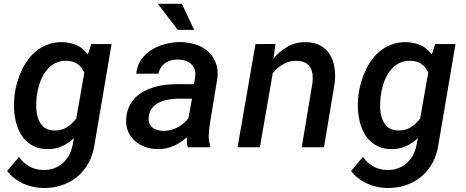

<svg xmlns="http://www.w3.org/2000/svg" viewBox="-20 -754 2388 983"><path d="M54.2 -264.6Q58.1 -297.9 67.6 -331.3Q77.1 -364.7 91.8 -395.5Q106.4 -426.3 126.5 -452.6Q146.5 -479 172.6 -498.3Q198.7 -517.6 230.5 -528.3Q262.2 -539.1 300.3 -538.1Q339.8 -537.1 373.3 -522.2Q406.7 -507.3 430.2 -475.1L447.3 -528.3H551.3L463.9 -14.2Q456.5 37.6 433.8 79.3Q411.1 121.1 376.5 150.1Q341.8 179.2 296.6 194.3Q251.5 209.5 199.2 208.5Q172.9 208 147 202.1Q121.1 196.3 97.4 185.3Q73.7 174.3 53 158.2Q32.2 142.1 16.6 121.1L77.1 49.8Q99.6 80.6 130.1 97.9Q160.6 115.2 199.2 116.2Q229.5 117.2 254.9 108.4Q280.3 99.6 299.8 82.8Q319.3 65.9 332.5 42.2Q345.7 18.6 351.6 -10.7L358.9 -46.9Q329.6 -19 295.2 -4.4Q260.7 10.3 219.7 9.3Q185.1 8.8 158.2 -3.2Q131.3 -15.1 111.8 -34.7Q92.3 -54.2 79.6 -80.1Q66.9 -106 60.1 -135Q53.2 -164.1 51.8 -194.6Q50.3 -225.1 53.2 -254.4ZM167.5 -254.4Q164.6 -228.5 165.8 -199.5Q167 -170.4 176 -145.5Q185.1 -120.6 204.1 -103.8Q223.1 -86.9 256.3 -85.9Q293.5 -85 321.3 -101.8Q349.1 -118.7 370.6 -147.5L411.6 -381.8Q386.2 -441.4 321.3 -442.9Q284.7 -443.8 257.6 -428Q230.5 -412.1 212.2 -386Q193.8 -359.9 183.3 -327.9Q172.9 -295.9 168.9 -264.6Z M941.4 0Q937.5 -12.7 937 -25.4Q936.5 -38.1 937 -51.3Q904.8 -22.5 866.9 -6.1Q829.1 10.3 785.2 9.3Q752 8.8 722.2 -2Q692.4 -12.7 670.4 -32.5Q648.4 -52.2 636.2 -80.3Q624 -108.4 626 -144Q627.9 -178.7 639.9 -205.6Q651.9 -232.4 670.9 -252.2Q689.9 -272 715.1 -285.6Q740.2 -299.3 768.6 -307.9Q796.9 -316.4 826.9 -319.8Q856.9 -323.2 886.7 -323.2L973.1 -322.8L979 -358.4Q981.9 -379.9 976.8 -396.7Q971.7 -413.6 960 -425Q948.2 -436.5 931.2 -442.6Q914.1 -448.7 893.1 -449.2Q874.5 -449.7 857.9 -445.6Q841.3 -441.4 827.6 -432.4Q814 -423.3 804.7 -409.7Q795.4 -396 791.5 -377L677.7 -376.5Q681.2 -418.5 703.1 -449.2Q725.1 -480 757.8 -500Q790.5 -520 829.6 -529.5Q868.7 -539.1 906.2 -538.6Q947.3 -537.6 983.2 -525.6Q1019 -513.7 1044.9 -490.7Q1070.8 -467.8 1084.2 -434.1Q1097.7 -400.4 1093.3 -356.4L1054.7 -120.6Q1050.3 -92.8 1048.8 -64.5Q1047.4 -36.1 1056.2 -8.8L1055.2 0ZM813.5 -84Q852.5 -83 886.7 -100.6Q920.9 -118.2 944.8 -148.9L962.9 -248.5L897 -249Q873 -249 847.2 -245.1Q821.3 -241.2 798.8 -231.2Q776.4 -221.2 760.7 -203.1Q745.1 -185.1 741.7 -156.7Q739.3 -138.7 743.9 -125.2Q748.5 -111.8 758.3 -102.8Q768.1 -93.8 782.2 -89.1Q796.4 -84.5 813.5 -84ZM974.1 -601.1H890.1L788.1 -734.4H911.1Z M1390.1 -528.8 1380.4 -454.6Q1412.6 -492.7 1453.9 -515.9Q1495.1 -539.1 1546.4 -538.1Q1591.8 -537.1 1622.1 -519.8Q1652.3 -502.4 1669.7 -473.9Q1687 -445.3 1692.6 -408Q1698.2 -370.6 1693.8 -330.1L1638.7 0H1524.9L1579.6 -328.6Q1582.5 -353 1580.1 -373.5Q1577.6 -394 1568.4 -409.2Q1559.1 -424.3 1542 -433.1Q1524.9 -441.9 1498 -442.4Q1479 -442.9 1461.9 -438.5Q1444.8 -434.1 1429.9 -425.5Q1415 -417 1401.6 -405.3Q1388.2 -393.6 1376.5 -379.4L1310.5 0H1196.3L1288.1 -528.3Z M1814.9 -264.6Q1818.8 -297.9 1828.4 -331.3Q1837.9 -364.7 1852.5 -395.5Q1867.2 -426.3 1887.2 -452.6Q1907.2 -479 1933.3 -498.3Q1959.5 -517.6 1991.2 -528.3Q2022.9 -539.1 2061 -538.1Q2100.6 -537.1 2134 -522.2Q2167.5 -507.3 2190.9 -475.1L2208 -528.3H2312L2224.6 -14.2Q2217.3 37.6 2194.6 79.3Q2171.9 121.1 2137.2 150.1Q2102.5 179.2 2057.4 194.3Q2012.2 209.5 1960 208.5Q1933.6 208 1907.7 202.1Q1881.8 196.3 1858.2 185.3Q1834.5 174.3 1813.7 158.2Q1793 142.1 1777.3 121.1L1837.9 49.8Q1860.4 80.6 1890.9 97.9Q1921.4 115.2 1960 116.2Q1990.2 117.2 2015.6 108.4Q2041 99.6 2060.5 82.8Q2080.1 65.9 2093.3 42.2Q2106.4 18.6 2112.3 -10.7L2119.6 -46.9Q2090.3 -19 2055.9 -4.4Q2021.5 10.3 1980.5 9.3Q1945.8 8.8 1918.9 -3.2Q1892.1 -15.1 1872.6 -34.7Q1853 -54.2 1840.3 -80.1Q1827.6 -106 1820.8 -135Q1814 -164.1 1812.5 -194.6Q1811 -225.1 1814 -254.4ZM1928.2 -254.4Q1925.3 -228.5 1926.5 -199.5Q1927.7 -170.4 1936.8 -145.5Q1945.8 -120.6 1964.8 -103.8Q1983.9 -86.9 2017.1 -85.9Q2054.2 -85 2082 -101.8Q2109.9 -118.7 2131.3 -147.5L2172.4 -381.8Q2147 -441.4 2082 -442.9Q2045.4 -443.8 2018.3 -428Q1991.2 -412.1 1972.9 -386Q1954.6 -359.9 1944.1 -327.9Q1933.6 -295.9 1929.7 -264.6Z"/></svg>

Font: TypoPRO Roboto Mono
Style: Italic
Weight: 500
Designer: Google
Version: Version 2.000986; 2015; ttfautohint (v1.3)